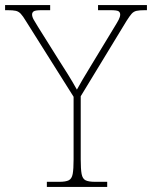

<svg xmlns="http://www.w3.org/2000/svg" viewBox="-31 -734 597 754"><path d="M153 0V-20H202Q227 -20 239 -26Q251 -32 254.5 -51Q258 -70 258 -108V-354L71 -651Q59 -671 50.5 -680Q42 -689 31 -691.5Q20 -694 -2 -694H-11V-714H166V-694H133Q108 -694 101.5 -689.5Q95 -685 95 -677Q95 -668 101.5 -656.5Q108 -645 118 -629L197 -503Q217 -472 236 -441.5Q255 -411 271 -382Q279 -397 292.5 -420Q306 -443 325 -474L419 -629Q429 -645 435 -656.5Q441 -668 441 -677Q441 -685 435 -689.5Q429 -694 403 -694H354V-714H546V-694H538Q517 -694 505.5 -691.5Q494 -689 486 -680Q478 -671 466 -652L286 -356V-108Q286 -70 289.5 -51Q293 -32 305 -26Q317 -20 342 -20H390V0Z"/></svg>

Font: Noto Serif Hebrew Thin
Style: Regular
Weight: 250
Version: Version 2.003